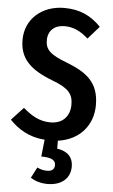

<svg xmlns="http://www.w3.org/2000/svg" viewBox="-62 -747 611 1038"><g transform="rotate(5 243.0 -228.0)"><path d="M460 -197C460 -321 392 -370 285 -412C188 -448 165 -475 165 -524C165 -576 200 -608 254 -608C301 -608 341 -590 383 -552L444 -621C391 -676 331 -706 244 -706C123 -706 34 -627 34 -515C34 -416 88 -358 214 -310C303 -277 328 -246 328 -189C328 -124 288 -83 223 -83C164 -83 118 -110 74 -149L9 -79C56 -30 116 7 200 13L190 105C245 105 268 118 268 145C268 169 252 179 228 179C206 179 190 174 174 166L144 224C166 239 198 250 236 250C310 250 359 211 359 145C359 96 331 64 272 55V12C390 -4 460 -89 460 -197Z"/></g></svg>

Font: Fira Sans Condensed Medium
Style: Regular
Weight: 500
Width: 3
Designer: Carrois Corporate & Edenspiekermann AG
Foundry: Carrois Corporate GbR & Edenspiekermann AG
Version: Version 4.202;PS 004.202;hotconv 1.0.88;makeotf.lib2.5.64775